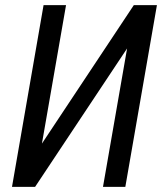

<svg xmlns="http://www.w3.org/2000/svg" viewBox="-20 -731 645 751"><path d="M503.4 -710.9H593.8L470.2 0H382.8L477.1 -541.5L117.2 0H26.9L150.4 -710.9H238.3L144 -169.4Z"/></svg>

Font: MAUL Condensed Italic
Style: Condenced Regular Italic
Weight: 400
Italic angle: -12°
Designer: MAUL
Version: Version 1.0; 2020; ttfautohint (v1.8.3)